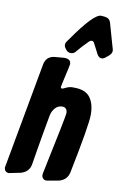

<svg xmlns="http://www.w3.org/2000/svg" viewBox="-138 -1072 722 1132"><g transform="rotate(10 222.5 -506.5)"><path d="M234 -765Q219 -765 208 -776L202 -784Q192 -795 192 -808Q192 -819 199 -828Q206 -837 212 -846Q328 -1013 373 -1013Q377 -1012 385 -1012Q388 -1011 395 -1011Q423 -1008 431 -983L469 -849Q476 -829 476 -821Q476 -805 459 -790Q450 -783 440 -774.5Q430 -766 418 -766Q402 -766 391 -786L360 -846Q355 -858 344 -858Q337 -858 329 -851Q288 -810 266 -783L263 -779Q252 -765 234 -765ZM223 0Q211 0 203 -8Q195 -16 195 -28L196 -39Q271 -396 271 -412Q271 -422 267 -431Q259 -446 242 -446Q215 -446 198 -426.5Q181 -407 176 -381Q153 -256 138 -164L124 -79Q116 -33 67 -19Q2 -5 -2 -5Q-27 -5 -31 -32L86 -674Q96 -720 144 -726L202 -731Q242 -731 242 -700Q242 -695 227 -629.5Q212 -564 212 -559Q212 -550 220 -550Q225 -550 238 -557Q258 -567 276 -568H290Q358 -568 386 -530Q414 -492 414 -427Q414 -365 354 -69Q342 -23 294 -12Q236 -2 232 -1Q228 0 223 0Z"/></g></svg>

Font: Bangerz
Style: Bold
Weight: 700
Designer: vernon adams
Foundry: Vernon Adams
Version: Version 2.10;February 7, 2025;FontCreator 13.0.0.2683 64-bit